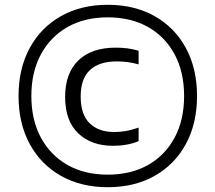

<svg xmlns="http://www.w3.org/2000/svg" viewBox="-20 -771 900 802"><path d="M430 11Q318.5 11 234.5 -36.5Q150.5 -84 104 -169.8Q57.5 -255.5 57.5 -370Q57.5 -484.5 104 -570.2Q150.5 -656 234.5 -703.5Q318.5 -751 430 -751Q542 -751 626 -703.5Q710 -656 756.5 -570.2Q803 -484.5 803 -370Q803 -255.5 756.5 -169.8Q710 -84 626 -36.5Q542 11 430 11ZM452 -162Q361.5 -162 306.8 -214Q252 -266 252 -366.5Q252 -465 307.2 -518.5Q362.5 -572 463 -572Q489 -572 512.2 -569Q535.5 -566 559 -559V-502Q536 -508.5 514.2 -511.5Q492.5 -514.5 467.5 -514.5Q394.5 -514.5 355.8 -478.5Q317 -442.5 317 -368Q317 -292.5 354.5 -256Q392 -219.5 457.5 -219.5Q479.5 -219.5 504.2 -223.5Q529 -227.5 559 -238V-181.5Q535.5 -171.5 508.5 -166.8Q481.5 -162 452 -162ZM430 -41.5Q527.5 -41.5 599 -82.2Q670.5 -123 709.8 -196.8Q749 -270.5 749 -370Q749 -469.5 709.8 -543.2Q670.5 -617 599 -657.8Q527.5 -698.5 430 -698.5Q333 -698.5 261.5 -657.8Q190 -617 150.5 -543.2Q111 -469.5 111 -370Q111 -270.5 150.5 -196.8Q190 -123 261.5 -82.2Q333 -41.5 430 -41.5Z"/></svg>

Font: Encode Sans SemiExpanded
Style: Regular
Weight: 400
Width: 6
Designer: Multiple Designers
Foundry: Impallari Type
Version: Version 3.002